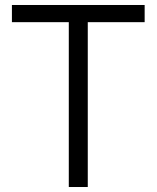

<svg xmlns="http://www.w3.org/2000/svg" viewBox="-20 -750 628 770"><path d="M332 0H255.9V-661.1H27.8V-730H560.1V-661.1H332Z"/></svg>

Font: Sora Light
Style: Regular
Weight: 300
Designer: Jonathan Barnbrook, Julián Moncada
Foundry: Barnbrook Fonts
Version: Version 2.000